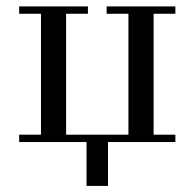

<svg xmlns="http://www.w3.org/2000/svg" viewBox="-20 -452 619 611"><path d="M41 0V-23.4H110.4V-408.2H41V-431.6H259.8V-408.2H190.4V-23.4H388.7V-408.2H319.3V-431.6H538.1V-408.2H468.8V-23.4H538.1V0H323.7V139.6H255.4V0Z"/></svg>

Font: Theano Didot
Style: Regular
Weight: 400
Designer: Alexey Kryukov
Version: Version 2.0